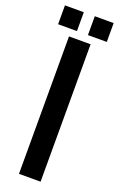

<svg xmlns="http://www.w3.org/2000/svg" viewBox="-190 -876 569 919"><g transform="rotate(20 95.0 -416.5)"><path d="M40 -700H150V0H40ZM67 -833V-737H-29V-833ZM219 -833V-737H123V-833Z"/></g></svg>

Font: SVN-Bebas Neue
Style: Bold
Weight: 700
Designer: Ryoichi Tsunekawa
Foundry: Ryoichi Tsunekawa
Version: Version 1.300; ttfautohint (v1.7.9-c794)